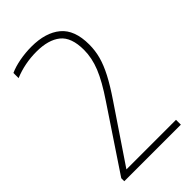

<svg xmlns="http://www.w3.org/2000/svg" viewBox="-229 -821 894 894"><g transform="rotate(-45 217.5 -374.5)"><path d="M30 0V-20L233.5 -325Q285.5 -402 307.8 -457.2Q330 -512.5 330 -565Q330 -648 287.8 -682Q245.5 -716 167.5 -716Q90 -716 21.5 -687.5V-721.5Q50 -734.5 89 -741.8Q128 -749 167.5 -749Q260 -749 312.5 -705.5Q365 -662 365 -565.5Q365 -526 354.8 -488Q344.5 -450 321.5 -405.8Q298.5 -361.5 259.5 -304L76 -32H402.5V0Z"/></g></svg>

Font: Encode Sans Semi Condensed Thin
Style: Regular
Weight: 100
Width: 4
Designer: Multiple Designers
Foundry: Impallari Type
Version: Version 3.000; ttfautohint (v1.8.3) -l 8 -r 50 -G 200 -x 14 